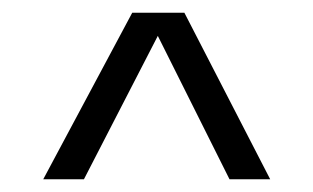

<svg xmlns="http://www.w3.org/2000/svg" viewBox="-20 -614 493 302"><path d="M48 -332 188 -594H247L112 -332ZM270 -594 405 -332H341L210 -594Z"/></svg>

Font: Hind Variable Light
Style: Regular
Weight: 300
Designer: Manushi Parikh, Satya Rajpurohit
Foundry: Indian Type Foundry
Version: Version 3.000